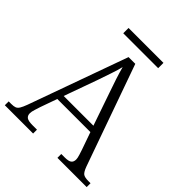

<svg xmlns="http://www.w3.org/2000/svg" viewBox="-226 -981 1128 1128"><g transform="rotate(45 338.0 -417.5)"><path d="M-2 0V-32H19Q40 -32 51.5 -36.5Q63 -41 71.5 -55Q80 -69 90 -96L312 -714H368L592 -83Q604 -51 616.5 -41.5Q629 -32 661 -32H678V0H435V-32H463Q496 -32 508 -41.5Q520 -51 520 -71Q520 -83 513.5 -103.5Q507 -124 503 -136L465 -244H190L153 -140Q149 -127 142 -105.5Q135 -84 135 -71Q135 -51 148 -41.5Q161 -32 196 -32H233V0ZM204 -283H451L382 -483Q367 -525 352.5 -569.5Q338 -614 329 -648Q322 -618 307.5 -575.5Q293 -533 279 -492ZM191 -791V-835H481V-791Z"/></g></svg>

Font: Noto Serif Tamil Light
Style: Regular
Weight: 300
Designer: Indian Type Foundry, Tom Grace, and the Monotype Design Team
Foundry: Monotype Imaging Inc.
Version: Version 2.004; ttfautohint (v1.8.4.7-5d5b)